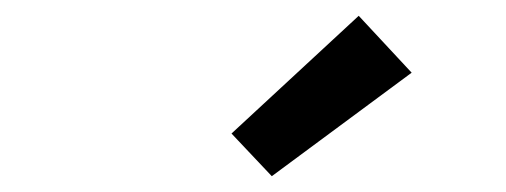

<svg xmlns="http://www.w3.org/2000/svg" viewBox="-20 -806 640 243"><path d="M324 -583 273 -637 434 -786 501 -714Z"/></svg>

Font: Iosevka Curly MdExObl
Style: Regular
Weight: 500
Width: 7
Italic angle: -9°
Monospace: yes
Designer: Belleve Invis
Foundry: Belleve Invis
Version: Version 11.1.0; ttfautohint (v1.8.3)